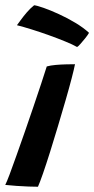

<svg xmlns="http://www.w3.org/2000/svg" viewBox="-28 -710 359 731"><path d="M116.5 1Q101.5 1 80 0.2Q58.5 -0.5 35.5 -2.2Q12.5 -4 -8 -6Q-2.5 -16.5 8.8 -46.5Q20 -76.5 35 -118.8Q50 -161 66.8 -209Q83.5 -257 99.5 -304.2Q115.5 -351.5 128.8 -391.5Q142 -431.5 150 -457Q164 -461 184 -462.8Q204 -464.5 224 -465Q244 -465.5 257.5 -465.5Q254.5 -449 245 -412.5Q235.5 -376 221.8 -328.5Q208 -281 192.8 -230Q177.5 -179 162.8 -132Q148 -85 135.8 -49.8Q123.5 -14.5 116.5 1ZM102 -690Q112.5 -689 138.2 -680Q164 -671 196.2 -656.2Q228.5 -641.5 259.2 -623Q290 -604.5 311 -585Q305.5 -575.5 296 -563.8Q286.5 -552 278 -542.5Q269.5 -533 265.5 -531Q249 -540.5 220.2 -552.2Q191.5 -564 158 -576Q124.5 -588 92.5 -598Q60.5 -608 36.5 -614Q41 -620 50.8 -633.5Q60.5 -647 74 -662.8Q87.5 -678.5 102 -690Z"/></svg>

Font: Grandstander Thin Medium
Style: Italic
Weight: 500
Italic angle: -15°
Version: Version 1.200